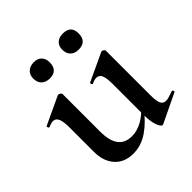

<svg xmlns="http://www.w3.org/2000/svg" viewBox="-160 -687 821 821"><g transform="rotate(-45 250.5 -277.0)"><path d="M189 11Q136 11 105.5 -23Q75 -57 75 -114V-263Q75 -298 67.5 -314.5Q60 -331 44 -331Q32 -331 16 -323Q12 -322 9.5 -328Q7 -334 10 -335L136 -394Q139 -395 141 -395Q145 -395 150 -391Q155 -387 155 -384V-157Q155 -101 175.5 -73.5Q196 -46 238 -46Q270 -46 302.5 -64.5Q335 -83 356 -113L362 -101Q324 -49 281 -19Q238 11 189 11ZM417 -384V-113Q417 -79 424 -64.5Q431 -50 448 -50Q456 -50 467 -53.5Q478 -57 493 -62Q497 -64 500 -58.5Q503 -53 499 -51L368 12Q366 13 364 13Q355 13 346 -11Q337 -35 337 -79V-263Q337 -298 330 -314.5Q323 -331 306 -331Q294 -331 278 -323Q274 -322 272 -328Q270 -334 273 -335L399 -394Q401 -395 403 -395Q408 -395 412.5 -391Q417 -387 417 -384ZM164 -469Q141 -469 127 -482Q113 -495 113 -519Q113 -541 127 -554Q141 -567 164 -567Q187 -567 199.5 -554Q212 -541 212 -519Q212 -469 164 -469ZM338 -469Q315 -469 301.5 -482Q288 -495 288 -519Q288 -541 301.5 -553.5Q315 -566 338 -566Q387 -566 387 -519Q387 -469 338 -469Z"/></g></svg>

Font: Cormorant Infant Light SemiBold
Style: Regular
Weight: 600
Version: Version 4.001